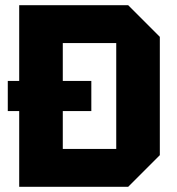

<svg xmlns="http://www.w3.org/2000/svg" viewBox="-20 -720 681 740"><path d="M10 -292V-408H332V-292ZM222 -146H428V-554H222ZM54 0V-700H474L596 -578V-122L474 0Z"/></svg>

Font: Tektur
Style: Bold
Weight: 700
Designer: Adam Jagosz
Foundry: Adam Jagosz
Version: Version 1.005;gftools[0.9.30]